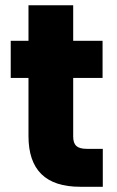

<svg xmlns="http://www.w3.org/2000/svg" viewBox="-20 -714 446 734"><path d="M88.9 -193.8V-416H21V-558.1H88.9V-693.8H259.8V-558.1H372.1V-416H259.8V-191.9Q259.8 -167 271.7 -156Q283.7 -145 312 -145H373V0H286.1Q88.9 0 88.9 -193.8Z"/></svg>

Font: SVN-Poppins
Style: Bold
Weight: 700
Designer: Ninad Kale (Devanagari), Jonny Pinhorn (Latin)
Foundry: Indian Type Foundry
Version: Version 3.200;PS 1.000;hotconv 16.6.54;makeotf.lib2.5.65590